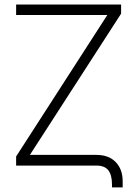

<svg xmlns="http://www.w3.org/2000/svg" viewBox="-20 -727 606 843"><path d="M50.8 -707H511.7V-667L111.3 -46.9H403.3Q457.5 -46.9 488 -15.4Q518.6 16.1 518.6 69.3V95.7H471.7V83Q471.7 42 455.8 21Q439.9 0 403.3 0H50.8V-40L451.2 -661.1H50.8Z"/></svg>

Font: Pretendard Std ExtraLight
Style: Regular
Weight: 200
Designer: Base glyphs from Inter by Rasmus Andersson; Hangeul glyphs from Noto Sans CJK(Source Han Sans) by Jang Soo-young and Kan
Foundry: Kil Hyung-jin
Version: Version 1.309